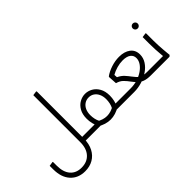

<svg xmlns="http://www.w3.org/2000/svg" viewBox="-103 -1297 2071 2071"><g transform="rotate(-45 932.5 -261.0)"><path d="M501 0V-55H602V0ZM602 0V-55Q614 -55 618 -47.5Q622 -40 622 -28Q622 -16 618 -8Q614 0 602 0ZM461 -211V-746L513 -753L516 -745V-211ZM277 231Q172 231 109.5 162Q47 93 47 -29H102Q102 69 148 122.5Q194 176 277 176Q362 176 411.5 121.5Q461 67 461 -29H516Q516 52 485.5 110.5Q455 169 401.5 200Q348 231 277 231ZM47 -29V-82L99 -90L102 -82V-29ZM461 -29V-355L513 -362L516 -354V-29Z M720 -22Q705 -49 696.5 -85.5Q688 -122 688 -159Q688 -226 714 -271.5Q740 -317 781 -339.5Q822 -362 865 -362Q909 -362 949.5 -339.5Q990 -317 1016 -271.5Q1042 -226 1042 -159Q1042 -122 1033.5 -85.5Q1025 -49 1010 -22L962 -48Q974 -70 980.5 -99Q987 -128 987 -159Q987 -203 971.5 -236.5Q956 -270 928.5 -288.5Q901 -307 865 -307Q830 -307 802 -288.5Q774 -270 758.5 -236.5Q743 -203 743 -159Q743 -128 749.5 -99Q756 -70 768 -48ZM602 0V-55H758V0ZM865 31Q829 31 791 19.5Q753 8 718 -14L748 -60Q776 -43 805.5 -33.5Q835 -24 865 -24Q895 -24 925 -33.5Q955 -43 982 -60L1012 -14Q978 8 940 19.5Q902 31 865 31ZM971 0V-55H1128V0ZM602 0Q591 0 586.5 -8.5Q582 -17 582 -28Q582 -40 586.5 -47.5Q591 -55 602 -55ZM1128 0V-55Q1140 -55 1144 -47.5Q1148 -40 1148 -28Q1148 -16 1144 -8Q1140 0 1128 0Z M1128 0V-55H1255Q1310 -55 1359.5 -70.5Q1409 -86 1447.5 -112.5Q1486 -139 1508.5 -172.5Q1531 -206 1531 -242Q1531 -283 1499.5 -306.5Q1468 -330 1407 -330Q1364 -330 1318 -317Q1272 -304 1234 -282L1236 -245Q1279 -225 1306.5 -194.5Q1334 -164 1352 -139Q1370 -116 1384 -100Q1398 -84 1415 -74Q1432 -64 1455 -59.5Q1478 -55 1510 -55H1652V0H1510Q1449 0 1412.5 -14.5Q1376 -29 1352.5 -53.5Q1329 -78 1308 -106Q1286 -137 1258 -165.5Q1230 -194 1183 -207L1177 -305L1180 -313Q1224 -345 1285.5 -365Q1347 -385 1407 -385Q1487 -385 1536.5 -348Q1586 -311 1586 -242Q1586 -190 1557.5 -145.5Q1529 -101 1480.5 -68.5Q1432 -36 1373.5 -18Q1315 0 1255 0ZM1128 0Q1117 0 1112.5 -8.5Q1108 -17 1108 -28Q1108 -40 1112.5 -47.5Q1117 -55 1128 -55ZM1652 0V-55Q1664 -55 1668 -47.5Q1672 -40 1672 -28Q1672 -16 1668 -8Q1664 0 1652 0Z M1766 -458Q1750 -458 1739 -469Q1728 -480 1728 -496Q1728 -512 1739 -523Q1750 -534 1766 -534Q1782 -534 1793 -523Q1804 -512 1804 -496Q1804 -480 1793 -469Q1782 -458 1766 -458Z M1751 0V-32Q1750 -46 1746.5 -81.5Q1743 -117 1740.5 -163Q1738 -209 1738 -257V-355L1790 -362L1793 -354V-247Q1793 -211 1795 -174.5Q1797 -138 1799.5 -105Q1802 -72 1804.5 -48.5Q1807 -25 1808 -14L1793 0ZM1652 0V-55H1758V0ZM1652 0Q1641 0 1636.5 -8.5Q1632 -17 1632 -28Q1632 -40 1636.5 -47.5Q1641 -55 1652 -55Z"/></g></svg>

Font: Fustat Light
Style: Regular
Weight: 300
Designer: Mohamed Gaber, Khaled Hosny, Laura Garcia Mut
Foundry: Kief Type Foundry, Alif Type Foundry, Hard Type Foundry
Version: Version 1.007